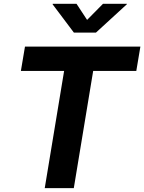

<svg xmlns="http://www.w3.org/2000/svg" viewBox="-20 -967 742 987"><path d="M87.4 -602.5 108.4 -727.5H701.7L680.7 -602.5H459L359.4 0H210L309.6 -602.5ZM373.5 -947.3 427.7 -864.7 509.3 -947.3H632.3L631.8 -944.8L473.1 -799.3H359.9L250.5 -944.8L251 -947.3Z"/></svg>

Font: Inter 20pt
Style: Bold Italic
Weight: 700
Italic angle: -9.3988°
Version: Version 4.001;git-66647c0bb